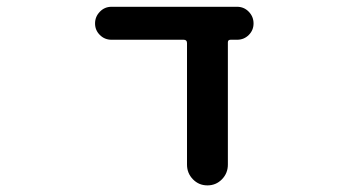

<svg xmlns="http://www.w3.org/2000/svg" viewBox="-20 -568 1040 569"><path d="M534.2 -80.1V-440.4Q534.2 -450.2 524.4 -450.2H310.5Q290 -450.2 275.9 -464.4Q261.7 -478.5 261.7 -498.5Q261.7 -518.6 275.9 -533.2Q290 -547.9 310.5 -547.9H682.6Q703.1 -547.9 717.3 -533.2Q731.4 -518.6 731.4 -498.5Q731.4 -478.5 717.3 -464.4Q703.1 -450.2 682.6 -450.2H663.1Q655.3 -450.2 655.3 -442.4V-80.1Q655.3 -54.7 637.7 -36.6Q620.1 -18.6 594.7 -18.6Q569.3 -18.6 551.8 -36.6Q534.2 -54.7 534.2 -80.1Z"/></svg>

Font: Rounded-X Mgen+ 1m medium
Style: Regular
Weight: 500
Designer: [Source Han Sans]
Ryoko NISHIZUKA  (kana & ideographs); Paul D. Hunt (Latin, Greek & Cyrillic); Wenlong ZHANG  (bopomofo
Version: Version 1.059.20150602